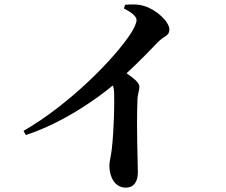

<svg xmlns="http://www.w3.org/2000/svg" viewBox="-20 -813 1040 883"><path d="M550 -774C580 -759 608 -739 608 -721C608 -708 599 -687 582 -660C508 -545 300 -333 88 -211L99 -192C275 -250 429 -362 499 -420C503 -409 505 -396 505 -381C506 -337 505 -224 494 -126C490 -93 483 -70 483 -51C483 -1 507 50 559 50C595 50 614 23 614 -20C614 -71 607 -215 612 -349C612 -378 621 -396 621 -414C621 -433 596 -452 562 -476C622 -531 672 -584 707 -620C734 -648 759 -647 759 -677C759 -713 699 -769 644 -785C614 -795 582 -793 555 -791Z"/></svg>

Font: Noto Serif CJK TC
Style: Bold
Weight: 700
Designer: Ryoko NISHIZUKA 西塚涼子 (kana & ideographs); Frank Grießhammer (Latin, Greek & Cyrillic); Wenlong ZHANG 张文龙 (bopomofo); San
Foundry: Adobe
Version: Version 2.001;hotconv 1.1.0;makeotfexe 2.6.0